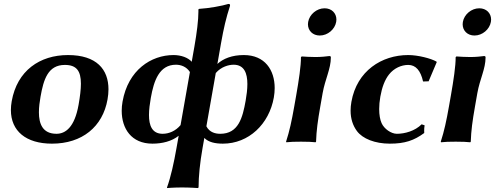

<svg xmlns="http://www.w3.org/2000/svg" viewBox="-20 -718 2545 973"><path d="M39.3 -205C36.6 -189.4 35.2 -174.6 35.2 -160.4C35.2 -53.9 111.9 10 243.4 10C396.4 10 500.5 -75.8 524.9 -214C528.1 -231.8 529.7 -249.1 529.7 -265.6C529.7 -366 469.7 -439 324.6 -439C181.6 -439 66.7 -360 39.3 -205ZM308.8 -389C367.7 -389 390 -358.7 390 -293.8C390 -265.1 385.7 -229.6 378.2 -187C357.9 -72 311.2 -40 266.2 -40C195.2 -40 177.2 -91.7 177.2 -149C177.2 -175.7 181.1 -203.6 185.4 -228C200.7 -315 222.8 -389 308.8 -389Z M804.2 -40C750.4 -40 735 -82.3 735 -135C735 -162.7 739.2 -193.2 744.3 -222C759.7 -309 786.9 -390 871.9 -390C896.9 -390 925.2 -380 942.4 -353L895 -84C869.7 -54 836.2 -40 804.2 -40ZM1163.9 -390C1218 -390 1233.6 -346.3 1233.6 -292.3C1233.6 -265.4 1229.8 -235.9 1224.9 -208C1209.5 -121 1188.2 -40 1096.2 -40C1073.2 -40 1042.3 -46 1025.9 -78L1073.5 -348C1101.2 -380 1138.9 -390 1163.9 -390ZM965.2 -482 951.6 -405C933.3 -426 897.6 -439 859.6 -439C745.6 -439 629.2 -363 601 -203C598.2 -187.3 596.8 -171.7 596.8 -156.5C596.8 -66.7 645.6 10 752.4 10C802.4 10 850.5 -2 885.5 -30L874.5 32C861.3 107 845.8 178 826.3 232L826.7 235C826.7 235 860.3 232 902.3 232C943.3 232 982.7 235 982.7 235L986.3 232C986.3 175 993.3 107 1006.5 32L1015.5 -19C1036.7 3 1071.4 10 1109.4 10C1240.4 10 1343.9 -89 1367.7 -224C1370.5 -240.2 1372 -256.2 1372 -271.8C1372 -363.1 1322.4 -439 1215.6 -439C1155.6 -439 1111.4 -421 1081.7 -394L1100.3 -500C1113.6 -575 1125.7 -627 1145.5 -688C1146.7 -695 1145.3 -698 1137.3 -698C1105.5 -688 1038.4 -676 988.8 -673L985.3 -670C985.4 -666.8 985.5 -663.4 985.5 -659.9C985.5 -616.6 977.6 -552.3 965.2 -482Z M1541.7 -607C1541 -602.9 1540.6 -598.9 1540.6 -595.1C1540.6 -562.7 1564.8 -538 1600.5 -538C1640.5 -538 1677 -569 1683.7 -607C1684.4 -611.1 1684.8 -615.1 1684.8 -618.9C1684.8 -651.3 1660.6 -676 1624.9 -676C1584.9 -676 1548.4 -645 1541.7 -607ZM1481.1 -235 1471.4 -180C1458.2 -105 1447.2 -54 1429.7 0L1431.1 3C1452.2 0.7 1470.7 0 1505.7 0C1539.7 0 1560.8 1 1579.1 3L1581.7 0C1583.7 -57 1590 -104 1603.4 -180L1615 -246C1627.7 -317.6 1656.7 -368.5 1656.7 -427.2C1656.7 -431.9 1654.2 -434 1649.2 -434C1635.1 -432 1607.3 -429 1579.3 -429C1553.3 -429 1526.3 -430.7 1508.8 -432L1505.1 -428C1505.6 -385 1494.3 -310 1481.1 -235Z M2048.8 -389C2087.3 -389 2111.7 -360 2124 -305L2152.1 -306L2193.2 -403L2191.8 -406C2163.6 -422 2098.6 -439 2048.6 -439C1914.6 -439 1788.5 -359 1760.8 -202C1758 -186.3 1756.7 -171.4 1756.7 -157.3C1756.7 -115.7 1768.4 -81.5 1788.7 -54C1817.5 -15 1880.2 10 1955.4 10C2031.8 10 2078.2 -6 2129.9 -44C2129.7 -47.6 2129.6 -51.7 2129.6 -56.4C2129.6 -64 2130.1 -73 2131.8 -83L2116.7 -88C2082.7 -54 2031.2 -40 1991.2 -40C1962.2 -40 1926.6 -65 1913.8 -94C1905.9 -111.6 1901.6 -136.1 1901.6 -165.4C1901.6 -184.4 1903.4 -205.5 1907.4 -228C1915.8 -275.6 1930 -313.8 1951.7 -341C1976.5 -372.2 2013.6 -389 2048.8 -389Z M2325.7 -607C2325 -602.9 2324.6 -598.9 2324.6 -595.1C2324.6 -562.7 2348.8 -538 2384.5 -538C2424.5 -538 2461 -569 2467.7 -607C2468.4 -611.1 2468.8 -615.1 2468.8 -618.9C2468.8 -651.3 2444.6 -676 2408.9 -676C2368.9 -676 2332.4 -645 2325.7 -607ZM2265.1 -235 2255.4 -180C2242.2 -105 2231.2 -54 2213.7 0L2215.1 3C2236.2 0.7 2254.7 0 2289.7 0C2323.7 0 2344.8 1 2363.1 3L2365.7 0C2367.7 -57 2374 -104 2387.4 -180L2399 -246C2411.7 -317.6 2440.7 -368.5 2440.7 -427.2C2440.7 -431.9 2438.2 -434 2433.2 -434C2419.1 -432 2391.3 -429 2363.3 -429C2337.3 -429 2310.3 -430.7 2292.8 -432L2289.1 -428C2289.6 -385 2278.3 -310 2265.1 -235Z"/></svg>

Font: Linux Biolinum O 
Style: Bold Italic
Weight: 700
Designer: Philipp H. Poll
Foundry: Philipp H. Poll
Version: Version 1.3.2